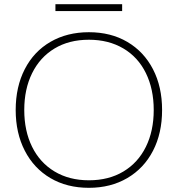

<svg xmlns="http://www.w3.org/2000/svg" viewBox="-20 -890 850 918"><path d="M55 -364Q55 -475 98.5 -559.5Q142 -644 221.5 -690Q301 -736 405 -736Q510 -736 589 -689.5Q668 -643 711.5 -559Q755 -475 755 -364Q755 -253 711.5 -169Q668 -85 588.5 -38.5Q509 8 405 8Q300 8 221 -38.5Q142 -85 98.5 -169.5Q55 -254 55 -364ZM715 -364Q715 -464 677.5 -540.5Q640 -617 569.5 -658.5Q499 -700 405 -700Q310 -700 240.5 -658Q171 -616 133.5 -540Q96 -464 96 -364Q96 -264 133.5 -188Q171 -112 241 -70Q311 -28 405 -28Q500 -28 570 -70Q640 -112 677.5 -188Q715 -264 715 -364ZM245 -870H564V-837H245Z"/></svg>

Font: Mona Sans VF XLt
Style: Regular
Weight: 200
Designer: Deni Anggara
Foundry: GitHub
Version: Version 2.000;Glyphs 3.2.3 (3260)